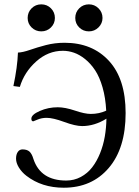

<svg xmlns="http://www.w3.org/2000/svg" viewBox="-20 -856 644 888"><path d="M472.2 -307.1C471.8 -278.8 469.3 -251.1 464.6 -224.1C459.9 -197.1 452.6 -171.3 442.6 -146.7C432.7 -122.2 420.6 -100.6 406.2 -82C391.9 -63.5 374.4 -48.7 353.8 -37.6C333.1 -26.5 310.5 -21 286.1 -21C207.4 -21 156.9 -54 134.8 -120.1C129.9 -136.7 123.7 -148.4 116.2 -155C108.7 -161.7 98 -165 84 -165C74.9 -165 67.6 -161.1 62.3 -153.3C56.9 -145.5 54.2 -135.1 54.2 -122.1C54.2 -109 58.6 -95.4 67.4 -81.1C76.5 -66.4 88.1 -53.7 102.1 -43C149.6 -6.2 207.2 12.2 274.9 12.2C361.5 12.2 430.8 -18.2 482.9 -79.1C535 -140 561 -224.6 561 -333C561 -438.2 535.3 -518.6 483.9 -574.5C432.5 -630.3 364.1 -658.2 278.8 -658.2C248.5 -658.2 219.7 -654.6 192.4 -647.5C165 -640.3 140.4 -632.9 118.4 -625.2C96.4 -617.6 78 -613.4 63 -612.8C61.4 -568.5 54.4 -516.9 42 -458L71.8 -454.1C85.4 -499.7 110.7 -538.9 147.5 -571.8C184.2 -604.7 225.4 -621.1 271 -621.1C287.9 -621.1 304.9 -618.2 322 -612.3C339.1 -606.4 356.3 -596.6 373.5 -582.8C390.8 -568.9 406.2 -551.7 419.9 -531C433.6 -510.3 445.1 -484 454.3 -451.9C463.6 -419.8 469.2 -384 471.2 -344.2C449.4 -334.1 425.6 -329.1 399.9 -329.1C381.3 -329.1 356.9 -334.2 326.7 -344.5C296.4 -354.7 269.9 -359.9 247.1 -359.9C217.8 -359.9 190.1 -354.2 164.1 -342.8C138 -331.4 125 -319.5 125 -307.1C125 -299 127.9 -294.9 133.8 -294.9L153.3 -302.7C166.3 -308.3 180.5 -311 195.8 -311C215.3 -311 242.4 -304.7 276.9 -292C311.4 -279.3 339 -272.9 359.9 -272.9C397.9 -272.9 435.4 -284.3 472.2 -307.1ZM328.1 -772.9C328.1 -755.7 334.2 -741 346.4 -729C358.6 -717 373.5 -710.9 391.1 -710.9C408.4 -710.9 423.2 -717 435.5 -729.2C447.9 -741.5 454.1 -756 454.1 -772.9C454.1 -790.5 447.9 -805.4 435.5 -817.6C423.2 -829.8 408.4 -835.9 391.1 -835.9C373.5 -835.9 358.6 -829.8 346.4 -817.6C334.2 -805.4 328.1 -790.5 328.1 -772.9ZM107.9 -772.9C107.9 -755.7 114 -741 126.2 -729C138.4 -717 153.3 -710.9 170.9 -710.9C188.5 -710.9 203.4 -717 215.6 -729C227.8 -741 233.9 -755.7 233.9 -772.9C233.9 -790.5 227.8 -805.4 215.6 -817.6C203.4 -829.8 188.5 -835.9 170.9 -835.9C153.3 -835.9 138.4 -829.8 126.2 -817.6C114 -805.4 107.9 -790.5 107.9 -772.9Z"/></svg>

Font: Linux Biolinum G
Style: Bold
Weight: 700
Designer: Philipp H. Poll
Foundry: Philipp H. Poll
Version: Version 1.1.0